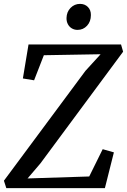

<svg xmlns="http://www.w3.org/2000/svg" viewBox="-29 -973 656 993"><path d="M3.6 0 -8.7 -38.4 413 -606.7 491.4 -692.5 197.8 -687.4 147.3 -557.7 89.3 -567.2 118.5 -743H597L607.7 -705.6L180.1 -128L113.6 -50.1L432.4 -60.3L502.1 -201.4L560 -185L513.5 0ZM372.1 -818.4Q355.8 -818.4 342.7 -826.1Q329.6 -833.8 322.2 -847.7Q314.7 -861.5 315 -879.8Q315.7 -911.7 336 -932.3Q356.3 -952.9 384.8 -952.9Q409.6 -952.9 425.5 -937Q441.4 -921.1 441.1 -895.1Q441 -861.2 421.1 -839.8Q401.2 -818.4 372.1 -818.4Z"/></svg>

Font: Merriweather Light
Style: Italic
Weight: 300
Italic angle: -7.8°
Designer: Eben Sorkin
Foundry: Eben Sorkin
Version: Version 2.101